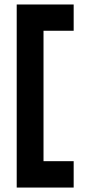

<svg xmlns="http://www.w3.org/2000/svg" viewBox="-20 -780 389 864"><path d="M311.5 -54.7H175.8V-641.6H311.5V-759.8H55.2V64H311.5Z"/></svg>

Font: Estedad-FD-VF Thin
Style: Regular
Weight: 100
Designer: Amin Abedi
Version: Version 5.0